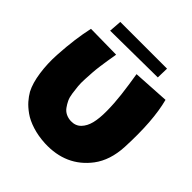

<svg xmlns="http://www.w3.org/2000/svg" viewBox="-220 -1032 1162 1162"><g transform="rotate(45 361.0 -451.0)"><path d="M546 -795 142 -791 148 -872H548ZM441 -718 675 -732Q713 -588 702 -356Q696 -237 638 -160Q533 -22 345 -30Q285 -33 234.5 -49Q184 -65 150.5 -89Q117 -113 96 -137Q75 -161 60 -187Q35 -235 24.5 -308.5Q14 -382 18.5 -459.5Q23 -537 31.5 -600Q40 -663 52 -717L270 -714Q269 -709 268 -699Q263 -669 260 -651.5Q257 -634 252 -597.5Q247 -561 245.5 -537Q244 -513 242 -477Q240 -441 242.5 -416Q245 -391 249 -361.5Q253 -332 262.5 -312Q272 -292 285 -274Q298 -256 317.5 -246.5Q337 -237 361 -236Q401 -235 426 -260.5Q451 -286 461.5 -328Q472 -370 471.5 -434Q471 -498 463 -565Q455 -632 441 -718Z"/></g></svg>

Font: LONDON PRESLEY
Style: Regular
Weight: 400
Version: Version 001.000